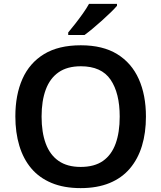

<svg xmlns="http://www.w3.org/2000/svg" viewBox="-20 -958 830 988"><path d="M731 -358Q731 -275 710.5 -207.5Q690 -140 648.5 -91Q607 -42 543.5 -16Q480 10 395 10Q309 10 245.5 -16.5Q182 -43 141 -91.5Q100 -140 79.5 -208Q59 -276 59 -359Q59 -470 95.5 -552Q132 -634 206.5 -679.5Q281 -725 396 -725Q509 -725 583 -679.5Q657 -634 694 -551.5Q731 -469 731 -358ZM194 -358Q194 -277 215.5 -219Q237 -161 281.5 -130Q326 -99 395 -99Q466 -99 510 -130Q554 -161 575 -219Q596 -277 596 -358Q596 -479 549 -548Q502 -617 396 -617Q326 -617 281.5 -586Q237 -555 215.5 -497Q194 -439 194 -358ZM582 -928Q570 -914 549.5 -894Q529 -874 504.5 -852Q480 -830 456.5 -810.5Q433 -791 415 -778H331V-791Q347 -810 367 -835.5Q387 -861 406.5 -888.5Q426 -916 438 -938H582Z"/></svg>

Font: Noto Sans Hebrew SemiBold
Style: Regular
Weight: 600
Designer: Monotype Design Team
Foundry: Monotype Imaging Inc.
Version: Version 2.003